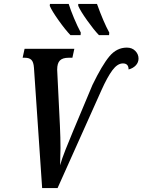

<svg xmlns="http://www.w3.org/2000/svg" viewBox="-20 -964 730 984"><path d="M154 -617Q152 -646 141 -657Q130 -668 108 -668H96L106 -714H361L351 -668H331Q301 -668 287 -654Q273 -640 273 -607L274 -586L287 -322Q290 -258 290 -205Q290 -173 288 -117Q296 -147 316 -197.5Q336 -248 355 -293L454 -529Q503 -630 540.5 -675Q578 -720 630 -720Q657 -720 673.5 -703Q690 -686 690 -664Q690 -644 676 -629Q662 -614 639 -608Q639 -639 610 -639Q582 -639 556 -604Q530 -569 500 -502L275 0H196ZM235 -934 236 -944H332Q342 -912 359.5 -870.5Q377 -829 394 -797L393 -784H341Q315 -811 280.5 -859.5Q246 -908 235 -934ZM381 -934V-944H477Q510 -852 540 -797L539 -784H487Q461 -811 426.5 -859.5Q392 -908 381 -934Z"/></svg>

Font: Noto Serif CondSemiBold
Style: Italic
Weight: 600
Width: 3
Italic angle: -12°
Designer: Monotype Design Team
Foundry: Monotype Imaging Inc.
Version: Version 1.001